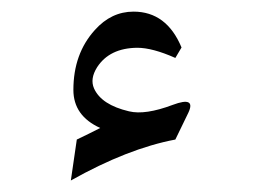

<svg xmlns="http://www.w3.org/2000/svg" viewBox="-20 -1192 437 332"><path d="M305.7 -997.1 283.2 -950.7Q200.7 -935.1 102.5 -879.9L112.8 -950.7Q133.3 -960.4 153.3 -970.7Q106.9 -991.7 106.9 -1036.6Q106.9 -1099.1 144 -1140.1Q172.4 -1171.9 210.9 -1171.9Q268.1 -1171.9 293.9 -1109.9L283.2 -1091.8Q243.7 -1109.4 217.3 -1109.4Q169.4 -1108.9 147.9 -1075.7Q135.3 -1055.7 142.6 -1039.1Q155.3 -1010.7 203.1 -999.5Q231 -992.7 278.8 -1010.7Q319.3 -1025.9 305.7 -997.1Z"/></svg>

Font: Parastoo WOL
Style: WOL
Weight: 400
Foundry: Saber Rastikerdar (saber.rastikerdar@gmail.com)
Version: Version 1.0.0-alpha5